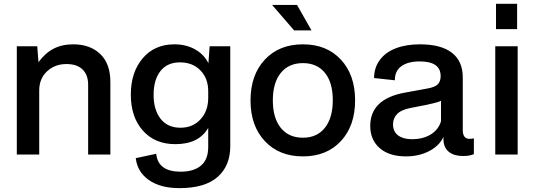

<svg xmlns="http://www.w3.org/2000/svg" viewBox="-20 -808 2795 1004"><path d="M67.9 0V-565.9H174.8L181.2 -482.9Q216.3 -530.8 260.5 -553.5Q304.7 -576.2 362.8 -576.2Q451.2 -576.2 504.2 -525.6Q557.1 -475.1 557.1 -378.9V0H440.9V-365.2Q440.9 -416 411.9 -444.6Q382.8 -473.1 327.1 -473.1Q267.6 -473.1 226.6 -435.5Q185.5 -397.9 185.1 -335.9V0Z M918 175.8Q818.8 175.8 758.5 133.5Q698.2 91.3 689.9 19L796.9 -3.9Q806.2 89.8 924.8 89.8Q992.7 89.8 1030.8 58.1Q1068.8 26.4 1068.8 -40V-139.2Q1019.5 -54.2 897 -54.2Q790 -54.2 727.1 -125Q664.1 -195.8 664.1 -313Q664.1 -430.2 726.1 -503.2Q788.1 -576.2 892.1 -576.2Q953.1 -576.2 1000.2 -549.8Q1047.4 -523.4 1069.8 -477.1L1076.2 -565.9H1184.1V-43Q1184.1 59.1 1117.7 117.4Q1051.3 175.8 918 175.8ZM923.8 -140.1Q988.3 -140.1 1028.6 -184.1Q1068.8 -228 1068.8 -295.9V-331.1Q1068.8 -397.9 1028.1 -439.9Q987.3 -481.9 920.9 -481.9Q855 -481.9 819.1 -436.5Q783.2 -391.1 783.2 -312Q783.2 -233.4 819.8 -186.8Q856.4 -140.1 923.8 -140.1Z M1518.1 -648.9 1402.8 -782.2H1533.2L1608.9 -648.9ZM1290 -282.2Q1290 -416 1364.7 -496.1Q1439.5 -576.2 1564 -576.2Q1688.5 -576.2 1762.7 -496.1Q1836.9 -416 1836.9 -283.2Q1836.9 -150.4 1762.7 -70.3Q1688.5 9.8 1564 9.8Q1439.5 9.8 1364.7 -70.3Q1290 -150.4 1290 -282.2ZM1564 -87.9Q1637.7 -87.9 1679 -139.9Q1720.2 -191.9 1720.2 -284.2Q1720.2 -376.5 1679 -427.2Q1637.7 -478 1564 -478Q1489.7 -478 1448.2 -426.5Q1406.7 -375 1406.7 -283.2Q1406.7 -190.9 1448.2 -139.4Q1489.7 -87.9 1564 -87.9Z M2103 9.8Q2015.1 9.8 1965.6 -33.4Q1916 -76.7 1916 -148.9Q1916 -290 2095.2 -323.2L2214.8 -345.2Q2254.9 -352.1 2269.5 -367.4Q2284.2 -382.8 2284.2 -410.2Q2284.2 -486.8 2174.8 -486.8Q2113.3 -486.8 2078.9 -461.9Q2044.4 -437 2044.9 -388.2L1936 -399.9Q1936.5 -455.1 1966.6 -495.1Q1996.6 -535.2 2050.3 -555.7Q2104 -576.2 2175.8 -576.2Q2286.1 -576.2 2343 -532.2Q2399.9 -488.3 2399.9 -402.8V-127.9Q2399.9 -82 2435.1 -82Q2448.2 -82 2452.1 -84H2458V-2Q2436.5 7.8 2400.9 7.8Q2355 7.8 2327.9 -13.4Q2300.8 -34.7 2298.8 -76.2V-91.8Q2277.3 -45.4 2223.9 -17.8Q2170.4 9.8 2103 9.8ZM2133.8 -80.1Q2191.9 -80.1 2232.2 -104.7Q2272.5 -129.4 2286.1 -173.8V-280.8Q2270.5 -272.5 2210.9 -259.8L2129.9 -244.1Q2077.1 -233.9 2056.2 -211.4Q2035.2 -189 2035.2 -158.2Q2035.2 -119.6 2061.8 -99.9Q2088.4 -80.1 2133.8 -80.1Z M2573.7 -655.8V-788.1H2684.1V-655.8ZM2569.8 0V-565.9H2687V0Z"/></svg>

Font: BDO Grotesk Medium
Style: Regular
Weight: 500
Designer: Deni Anggara
Foundry: Lokal Container
Version: Version 2.000